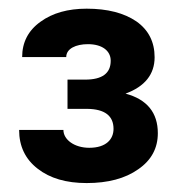

<svg xmlns="http://www.w3.org/2000/svg" viewBox="-20 -736 413 436"><path d="M133.3 -488.8H178.2C217.8 -488.3 237.8 -473.1 237.8 -443.4C237.8 -420.4 221.7 -400.4 182.6 -400.4C148.9 -400.4 124 -418.9 124 -440.9H23.4C23.4 -403.8 37.6 -374.5 65.4 -353C93.3 -331.1 130.4 -320.3 176.8 -320.3C225.1 -320.3 264.2 -330.6 293.9 -351.6C323.7 -372.1 338.4 -399.4 338.4 -433.6C338.4 -480 314 -510.3 265.1 -523.4C309.1 -539.6 331.1 -567.4 331.1 -606C331.1 -640.6 317.4 -668 289.6 -687.5C261.7 -706.5 224.1 -716.3 176.8 -716.3C134.3 -716.3 99.1 -706.5 71.8 -686.5C43.9 -666.5 30.3 -639.6 30.3 -606.4H130.4C130.4 -625.5 152.3 -635.7 179.7 -635.7C211.4 -635.7 231.4 -621.1 231.4 -598.1C231.4 -569.3 211.9 -555.2 173.3 -555.2H133.3Z"/></svg>

Font: Roboto
Style: Bold
Weight: 700
Designer: Google
Version: Version 2.137; 2017